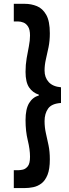

<svg xmlns="http://www.w3.org/2000/svg" viewBox="-20 -832 358 999"><path d="M109.5 146.5H51.8V53.6H75Q83.2 53.6 97.8 50.8Q112.4 48 124.3 33.6Q136.2 19.1 136.2 -16.3Q136.2 -54 124.6 -101.4Q112.9 -148.8 112.9 -207Q112.9 -264.7 131.3 -295.3Q149.7 -326 182.2 -335.4V-339.3Q149.7 -349.9 131.3 -377.3Q112.9 -404.7 112.9 -458Q112.9 -495.5 118.7 -529Q124.6 -562.4 130.4 -592Q136.2 -621.5 136.2 -647.1Q136.2 -677.8 126.2 -693.4Q116.3 -709.1 102 -714.7Q87.7 -720.3 75 -720.3H51.8V-812.1H109.5Q142.2 -812.1 171.9 -800.1Q201.6 -788.2 220.5 -755.1Q239.3 -722 239.3 -658.8Q239.3 -619.2 232.5 -586Q225.6 -552.8 218.7 -523.2Q211.9 -493.7 211.9 -464.9Q211.9 -428.7 233.3 -405.1Q254.8 -381.5 297.4 -377.8V-296.2Q248.6 -293.1 230.3 -267Q211.9 -240.9 211.9 -202.3Q211.9 -169.6 218.7 -139.4Q225.6 -109.1 232.5 -76.2Q239.3 -43.3 239.3 -2.7Q239.3 47.9 227.2 77.9Q215.1 107.8 195.4 122.6Q175.7 137.3 153 141.9Q130.4 146.5 109.5 146.5Z"/></svg>

Font: Reddit Sans Condensed
Style: Regular
Weight: 400
Designer: Stephen Hutchings
Foundry: Reddit
Version: Version 1.014